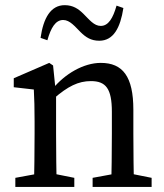

<svg xmlns="http://www.w3.org/2000/svg" viewBox="-20 -735 646 755"><path d="M40.3 0H272.2V-35.7L172.5 -55.7H149.3L40.3 -35.7V0ZM113 0H203.5C201.5 -45 200.5 -148 200.5 -210V-361.9L188.7 -477.6L173.6 -487.7L34.1 -427.3V-392L113 -383C115 -343 116 -312.6 116 -257.6V-210C116 -148 115 -45 113 0ZM344.2 0H576.2V-35.7L476.3 -55.7H453.1L344.2 -35.7V0ZM416.9 0H507.4C505.4 -45 504.4 -146 504.4 -210V-303.4C504.4 -434.5 462.4 -487.7 376.4 -487.7C308.6 -487.7 234.8 -444.6 186.2 -384.6H178.4L190.8 -346.9C246.9 -395.8 288.3 -416.1 337.5 -416.1C396.3 -416.1 419.9 -386.5 419.9 -295.2V-210C419.9 -146 418.9 -45 416.9 0ZM139.5 -586.1 166.3 -576.7C180.2 -625.9 198.4 -656.4 228.3 -656.4C255.2 -656.4 275.2 -629.9 297.1 -608.4C317.2 -588.7 337.5 -574.8 370.3 -574.8C426.3 -574.8 453.2 -625.8 465.2 -703.5L438.3 -712.9C424.4 -663.6 406.2 -633.1 376.3 -633.1C349.5 -633.1 331.5 -657.6 307.5 -681.2C288.5 -699.9 267.3 -714.7 234.5 -714.7C179.3 -714.7 150.5 -663.8 139.5 -586.1Z"/></svg>

Font: Source Serif Variable
Style: Regular
Weight: 389
Designer: Frank Grießhammer
Foundry: Adobe Systems Incorporated
Version: Version 3.001;hotconv 1.0.111;makeotfexe 2.5.65597